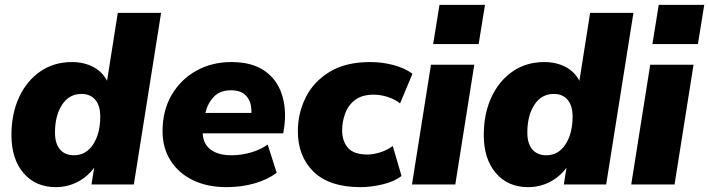

<svg xmlns="http://www.w3.org/2000/svg" viewBox="-20 -758 2914 789"><path d="M209 11Q126 11 76.5 -47Q27 -105 27 -203Q27 -290 58 -357.5Q89 -425 145 -464Q201 -503 276 -503Q324 -503 362 -483.5Q400 -464 420 -426L464 -705H642L530 0H356L367 -69Q339 -31 298 -10Q257 11 209 11ZM284 -120Q334 -120 363 -165Q392 -210 392 -279Q392 -324 371.5 -348Q351 -372 315 -372Q264 -372 235 -327.5Q206 -283 206 -213Q206 -168 226.5 -144Q247 -120 284 -120Z M911 11Q832 11 773 -17.5Q714 -46 681 -98Q648 -150 648 -219Q648 -304 685.5 -368Q723 -432 787 -467.5Q851 -503 931 -503Q1015 -503 1066.5 -467.5Q1118 -432 1138 -371Q1158 -310 1148 -236L1144 -210H813Q815 -166 846 -143Q877 -120 931 -120Q972 -120 1011.5 -131.5Q1051 -143 1080 -164L1117 -48Q1080 -20 1026.5 -4.5Q973 11 911 11ZM929 -387Q884 -387 858.5 -360Q833 -333 824 -294H1013Q1015 -335 994.5 -361Q974 -387 929 -387Z M1461 11Q1334 11 1269 -52Q1204 -115 1204 -219Q1204 -293 1236.5 -358Q1269 -423 1335 -463Q1401 -503 1501 -503Q1551 -503 1597.5 -490.5Q1644 -478 1675 -455L1624 -333Q1605 -349 1575 -359Q1545 -369 1516 -369Q1468 -369 1439.5 -347.5Q1411 -326 1398.5 -292Q1386 -258 1386 -222Q1386 -178 1410 -150.5Q1434 -123 1490 -123Q1514 -123 1542.5 -132Q1571 -141 1594 -158L1630 -35Q1601 -12 1553 -0.5Q1505 11 1461 11Z M1760 -577 1786 -738H1973L1947 -577ZM1673 0 1751 -492H1929L1851 0Z M2150 11Q2067 11 2017.5 -47Q1968 -105 1968 -203Q1968 -290 1999 -357.5Q2030 -425 2086 -464Q2142 -503 2217 -503Q2265 -503 2303 -483.5Q2341 -464 2361 -426L2405 -705H2583L2471 0H2297L2308 -69Q2280 -31 2239 -10Q2198 11 2150 11ZM2225 -120Q2275 -120 2304 -165Q2333 -210 2333 -279Q2333 -324 2312.5 -348Q2292 -372 2256 -372Q2205 -372 2176 -327.5Q2147 -283 2147 -213Q2147 -168 2167.5 -144Q2188 -120 2225 -120Z M2661 -577 2687 -738H2874L2848 -577ZM2574 0 2652 -492H2830L2752 0Z"/></svg>

Font: Nunito Sans Black
Style: Italic
Weight: 900
Italic angle: -9°
Designer: Vernon Adams
Foundry: Vernon Adams
Version: Version 3.006; ttfautohint (v1.8.3)